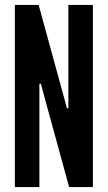

<svg xmlns="http://www.w3.org/2000/svg" viewBox="-20 -755 435 775"><path d="M154 -383 145 -417H139V0H40V-735H136L241 -352L250 -318H256V-735H355V0H259Z"/></svg>

Font: League Gothic
Style: Regular
Weight: 400
Designer: The League of Moveable Type
Version: Version 1.560;PS 001.560;hotconv 1.0.56;makeotf.lib2.0.21325